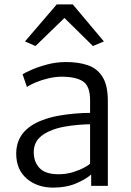

<svg xmlns="http://www.w3.org/2000/svg" viewBox="-20 -848 599 876"><path d="M223 8Q149.5 8 101.8 -33.2Q54 -74.5 54 -147Q54 -202 84.8 -240.2Q115.5 -278.5 174 -300Q206.5 -312.5 246 -319.8Q285.5 -327 323.8 -330Q362 -333 391 -333V-391Q391 -455 358.8 -476.5Q326.5 -498 261 -498Q233 -498 201.8 -490.8Q170.5 -483.5 144 -472.5Q117.5 -461.5 103 -451L83 -509Q92.5 -515.5 122.8 -529Q153 -542.5 195 -553.8Q237 -565 282 -565Q339 -565 381.8 -550Q424.5 -535 448.2 -496.5Q472 -458 472 -388V0H396V-52Q373 -31 327.8 -11.5Q282.5 8 223 8ZM134 -153Q134 -109.5 160.5 -81.2Q187 -53 247 -53Q281.5 -53 311.8 -62.2Q342 -71.5 363 -82.8Q384 -94 391 -101V-281Q371 -281 339.5 -278.5Q308 -276 275.2 -270.2Q242.5 -264.5 219 -255Q177 -239.5 155.5 -215Q134 -190.5 134 -153ZM142 -638 94 -659 239 -828H312L454 -659L404 -638L274 -766Z"/></svg>

Font: Merriweather Sans Light
Style: Regular
Weight: 300
Designer: Eben Sorkin
Foundry: Eben Sorkin
Version: Version 2.001; ttfautohint (v1.8.3)